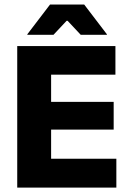

<svg xmlns="http://www.w3.org/2000/svg" viewBox="-20 -847 586 867"><path d="M57.8 0V-639H210.8V0ZM103.3 0V-130.3H505.4V0ZM147.5 -261.7V-386.9H493.3V-261.7ZM103.1 -509.9V-639H501.2V-509.9ZM205.9 -826.5H360.2L462.7 -692.2V-690H344.4L285.2 -753.2H280.9L221.7 -690H103.4V-692.2Z"/></svg>

Font: Anek Gurmukhi Medium
Style: Regular
Weight: 500
Designer: Sarang Kulkarni (Gurmukhi), Yesha Goshar (Latin)
Foundry: Ek Type
Version: Version 1.003